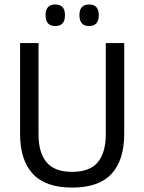

<svg xmlns="http://www.w3.org/2000/svg" viewBox="-20 -833 650 865"><path d="M305.1 12.1Q185.1 12.1 127.8 -49.8Q70.5 -111.7 70.5 -229.7V-639H153.6V-227.3Q153.6 -145.5 189.5 -102.2Q225.4 -58.8 305.1 -58.8Q384.9 -58.8 420.7 -102.2Q456.5 -145.5 456.5 -227.3V-639H539.6V-229.7Q539.6 -111.7 482.5 -49.8Q425.3 12.1 305.1 12.1ZM228.7 -715.7Q207.2 -715.7 196.2 -728Q185.3 -740.2 185.3 -762.9V-766.3Q185.3 -788.7 196.2 -800.7Q207.2 -812.8 228.7 -812.8Q251.1 -812.8 261.9 -800.7Q272.6 -788.7 272.6 -766.3V-762.9Q272.6 -740.2 261.9 -728Q251.1 -715.7 228.7 -715.7ZM381.5 -715.7Q359.5 -715.7 348.7 -728Q338 -740.2 338 -762.9V-766.3Q338 -788.7 348.7 -800.7Q359.5 -812.8 381.5 -812.8Q403.4 -812.8 414.1 -800.7Q424.9 -788.7 424.9 -766.3V-762.9Q424.9 -740.2 414.1 -728Q403.4 -715.7 381.5 -715.7Z"/></svg>

Font: Anek Latin Medium
Style: Regular
Weight: 500
Designer: Yesha Goshar
Foundry: Ek Type
Version: Version 1.003